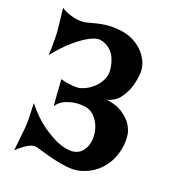

<svg xmlns="http://www.w3.org/2000/svg" viewBox="-129 -810 793 892"><g transform="rotate(20 267.5 -364.0)"><path d="M30.3 -713.9Q46.9 -702.1 64.5 -696.3Q82 -690.4 95.7 -687.5Q112.3 -683.6 127.9 -683.6Q147.5 -683.6 163.6 -688.5Q179.7 -693.4 199.2 -698.2Q218.8 -703.1 244.1 -706.5Q269.5 -710 307.6 -707Q345.7 -704.1 376 -689.9Q406.2 -675.8 427.2 -654.8Q448.2 -633.8 460 -608.4Q471.7 -583 471.7 -556.6Q469.7 -516.6 459 -481.4Q449.2 -451.2 428.7 -422.4Q408.2 -393.6 368.2 -381.8Q417 -375 444.8 -356.4Q472.7 -337.9 488.3 -318.4Q505.9 -294.9 512.7 -267.6Q518.6 -231.4 511.7 -193.8Q504.9 -156.2 486.8 -123.5Q468.8 -90.8 438 -65.9Q407.2 -41 364.3 -29.3Q335 -21.5 297.4 -25.9Q259.8 -30.3 224.6 -39.1Q189.5 -47.9 161.1 -56.6Q132.8 -65.4 122.1 -64.5Q113.3 -63.5 101.6 -57.6Q90.8 -52.7 76.7 -42.5Q62.5 -32.2 43 -13.7Q47.9 -57.6 50.3 -84Q52.7 -110.4 54.7 -126Q56.6 -143.6 56.6 -152.3V-173.8Q56.6 -185.5 55.7 -204.1Q54.7 -222.7 53.7 -251Q103.5 -190.4 147.5 -160.2Q191.4 -129.9 224.6 -116.2Q263.7 -100.6 295.9 -101.6Q323.2 -103.5 339.8 -119.6Q356.4 -135.7 363.3 -158.2Q370.1 -180.7 368.2 -206.5Q366.2 -232.4 356 -255.4Q345.7 -278.3 328.1 -295.4Q310.5 -312.5 287.1 -316.4Q258.8 -321.3 233.4 -317.4Q210.9 -314.5 186.5 -304.2Q162.1 -293.9 145.5 -269.5Q143.6 -286.1 143.1 -297.9Q142.6 -309.6 141.6 -317.4Q140.6 -326.2 140.6 -330.1Q140.6 -335 139.6 -344.7Q138.7 -352.5 138.2 -365.7Q137.7 -378.9 135.7 -399.4Q153.3 -394.5 168.9 -392.1Q184.6 -389.6 196.3 -388.7Q210 -387.7 221.7 -388.7Q236.3 -389.6 257.3 -399.9Q278.3 -410.2 296.9 -427.7Q315.4 -445.3 326.7 -469.7Q337.9 -494.1 334 -523.4Q325.2 -583 294.4 -608.9Q263.7 -634.8 231.4 -632.8Q210 -629.9 180.7 -612.3Q155.3 -597.7 120.6 -567.9Q85.9 -538.1 42 -484.4Q43.9 -510.7 43.9 -531.7Q43.9 -552.7 43.9 -566.4Q43.9 -583 43 -595.7L40 -625Q38.1 -639.6 36.1 -662.1Q34.2 -684.6 30.3 -713.9Z"/></g></svg>

Font: Irish Grover
Style: Regular
Weight: 400
Designer: Squid
Foundry: Font Diner, Inc DBA Sideshow
Version: Version 1.000